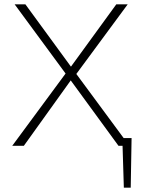

<svg xmlns="http://www.w3.org/2000/svg" viewBox="-20 -678 683 893"><path d="M555 -36H592L588 195H556L550 0H531L309 -304L91 0H37L285 -336L48 -658H98L310 -368L521 -658H574L335 -334Z"/></svg>

Font: EauTestText Light
Style: Regular
Weight: 300
Designer: Christian Thalmann (Catharsis Fonts)
Version: Version 0.001;PS 000.001;hotconv 1.0.88;makeotf.lib2.5.64775